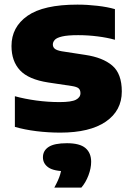

<svg xmlns="http://www.w3.org/2000/svg" viewBox="-20 -578 586 852"><path d="M247.5 10.5Q193.5 10.5 141.2 4Q89 -2.5 46 -15V-151Q89.5 -139 141 -132Q192.5 -125 244.5 -125Q297 -125 317 -135.5Q337 -146 337 -164.5Q337 -178.5 329 -185.8Q321 -193 297.5 -196.5L194 -212Q106.5 -225.5 68.8 -266Q31 -306.5 31 -374Q31 -458 102 -507.8Q173 -557.5 323.5 -557.5Q368 -557.5 412.8 -552.2Q457.5 -547 490 -537.5V-401.5Q456.5 -411 413.2 -416.5Q370 -422 327 -422Q280 -422 255.8 -416.2Q231.5 -410.5 223 -401Q214.5 -391.5 214.5 -380.5Q214.5 -369 223 -361.8Q231.5 -354.5 254 -350.5L358 -334.5Q436 -323 478.2 -287Q520.5 -251 520.5 -172Q520.5 -87 449.5 -38.2Q378.5 10.5 247.5 10.5ZM221 254.5Q240 220 247 196.2Q254 172.5 254 146.5L290.5 182H277.5Q219 182 194.8 165Q170.5 148 170.5 120Q170.5 90.5 195.8 74Q221 57.5 277 57.5Q334 57.5 359.2 79Q384.5 100.5 384.5 140Q384.5 168.5 372.5 200.2Q360.5 232 341 254.5Z"/></svg>

Font: Encode Sans SemiExpanded ExtraBold
Style: Regular
Weight: 800
Width: 6
Designer: Multiple Designers
Foundry: Impallari Type
Version: Version 3.002